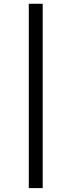

<svg xmlns="http://www.w3.org/2000/svg" viewBox="-20 -801 377 1012"><path d="M205.1 -781.2V190.4H131.8V-781.2Z"/></svg>

Font: Andika Eur
Style: Regular
Weight: 400
Designer: Victor Gaultney, Annie Olsen, Julie Remington, Don Collingsworth, Eric Hays, Becca Hirsbrunner
Foundry: SIL International
Version: Version 5.000